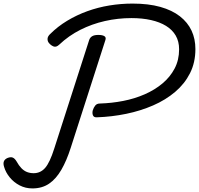

<svg xmlns="http://www.w3.org/2000/svg" viewBox="-42 -1035 1111 1072"><path d="M499 -380Q482 -379 477 -391Q472 -403 476 -419Q481 -435 490 -446Q499 -457 516 -457Q582 -459 646 -471.5Q710 -484 766 -508.5Q822 -533 865 -569Q908 -605 933 -652.5Q958 -700 958 -760Q958 -804 939 -836.5Q920 -869 885 -890.5Q850 -912 801 -923Q752 -934 692 -934Q616 -934 543.5 -917.5Q471 -901 406.5 -868.5Q342 -836 289 -786Q272 -770 257.5 -775.5Q243 -781 232 -794Q223 -804 223.5 -818Q224 -832 238 -845Q280 -887 333 -919Q386 -951 445.5 -972.5Q505 -994 569 -1004.5Q633 -1015 698 -1015Q787 -1015 853 -996.5Q919 -978 962.5 -944Q1006 -910 1027.5 -864Q1049 -818 1049 -761Q1049 -686 1019 -626.5Q989 -567 936 -522Q883 -477 813 -446.5Q743 -416 663 -399.5Q583 -383 499 -380ZM139 17Q100 17 67.5 0Q35 -17 12.5 -44.5Q-10 -72 -19 -103Q-25 -121 -20.5 -133.5Q-16 -146 0 -153Q18 -160 29.5 -155Q41 -150 51 -133Q63 -111 77.5 -96Q92 -81 109 -74.5Q126 -68 146 -68Q184 -68 210 -97.5Q236 -127 261 -206L456 -812Q461 -826 473 -833Q485 -840 507 -840Q530 -840 541 -833Q552 -826 546 -810L353 -210Q330 -138 300.5 -87Q271 -36 232 -9.5Q193 17 139 17Z"/></svg>

Font: Playwrite BE VLG
Style: Regular
Weight: 400
Designer: Veronika Burian, José Scaglione
Foundry: TypeTogether
Version: Version 1.002